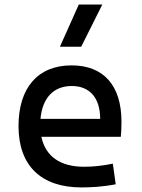

<svg xmlns="http://www.w3.org/2000/svg" viewBox="-20 -815 626 845"><path d="M337.9 9.8C377 9.8 427.7 7.8 489.3 -3.9L476.6 -94.7C433.6 -85.9 392.6 -81.1 349.6 -81.1C245.6 -81.1 180.2 -126.5 162.1 -212.9H511.7C513.7 -233.4 514.6 -254.9 514.6 -279.3C514.6 -440.4 434.6 -527.3 294.9 -527.3C146.5 -527.3 61.5 -428.7 61.5 -259.8C61.5 -85.9 161.1 9.8 337.9 9.8ZM158.2 -292C166.5 -384.3 215.8 -436.5 295.9 -436.5C374 -436.5 420.9 -384.8 420.9 -292ZM243.7 -609.4H337.4L430.2 -794.9H326.7Z"/></svg>

Font: CaskaydiaCove Nerd Font
Style: Regular
Weight: 400
Designer: Aaron Bell
Foundry: Saja Typeworks
Version: Version 2111.1;Nerd Fonts 2.3.3